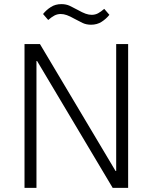

<svg xmlns="http://www.w3.org/2000/svg" viewBox="-20 -912 741 932"><path d="M160 -616H157V0H99V-698H174L541 -82H544V-698H602V0H527ZM422 -792Q399 -792 381 -800.5Q363 -809 343 -820Q320 -833 304.5 -838.5Q289 -844 275 -844Q258 -844 244 -836.5Q230 -829 214 -815L189 -844Q205 -864 227 -878Q249 -892 278 -892Q301 -892 319 -883.5Q337 -875 357 -864Q380 -851 395.5 -845.5Q411 -840 425 -840Q442 -840 456 -847.5Q470 -855 486 -869L511 -840Q495 -820 473 -806Q451 -792 422 -792Z"/></svg>

Font: IBM Plex Thai Light
Style: Regular
Weight: 300
Designer: Mike Abbink, Paul van der Laan, Pieter van Rosmalen, Ben Mitchell, Mark Frömberg
Foundry: Bold Monday
Version: Version 1.0